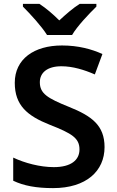

<svg xmlns="http://www.w3.org/2000/svg" viewBox="-20 -958 600 988"><path d="M222 -778H351C377 -823 439 -888 476 -924V-938H390C355 -916 321 -886 285 -853C252 -886 218 -915 183 -938H98V-924C135 -887 194 -823 222 -778ZM518 -201C518 -313 452 -361 335 -408C223 -453 185 -477 185 -535C185 -583 222 -617 296 -617C354 -617 413 -599 468 -575L507 -680C452 -705 383 -724 299 -724C155 -724 56 -654 56 -532C56 -416 120 -362 236 -316C351 -271 389 -247 389 -189C389 -134 345 -98 257 -98C186 -98 107 -119 48 -147V-28C102 -2 167 10 253 10C424 10 518 -78 518 -201Z"/></svg>

Font: Noto Sans Georgian SemiBold
Style: Regular
Weight: 600
Designer: Monotype Design Team, Akaki Razmadze
Foundry: Google LLC
Version: Version 2.005